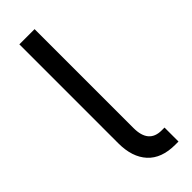

<svg xmlns="http://www.w3.org/2000/svg" viewBox="-238 -728 749 749"><g transform="rotate(-45 136.0 -353.5)"><path d="M222.7 -77.1H238.3V0H220.7Q145 0 106.2 -42.5Q67.4 -85 67.4 -161.1V-707H151.4V-161.1Q151.4 -77.1 222.7 -77.1Z"/></g></svg>

Font: Pretendard
Style: Regular
Weight: 400
Designer: Base glyphs from Inter by Rasmus Andersson; Hangeul glyphs from Noto Sans CJK(Source Han Sans) by Jang Soo-young and Kan
Foundry: Kil Hyung-jin
Version: Version 1.309